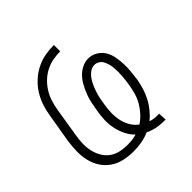

<svg xmlns="http://www.w3.org/2000/svg" viewBox="-148 -663 796 796"><g transform="rotate(-45 250.0 -265.0)"><path d="M372 8Q351 8 330.5 3.5Q310 -1 292 -10Q269 0 245 4Q221 8 198 8Q170 8 143 2Q116 -4 94 -19Q72 -34 57.5 -56.5Q43 -79 37 -105Q31 -131 31.5 -159Q32 -187 36 -215L58 -345Q62 -371 70.5 -396Q79 -421 93.5 -444Q108 -467 129 -486Q150 -505 174.5 -517Q199 -529 224.5 -533.5Q250 -538 276 -538V-501Q255 -501 233.5 -497Q212 -493 192 -483Q172 -473 155 -457Q138 -441 126 -421.5Q114 -402 107.5 -381.5Q101 -361 97 -339L76 -209Q72 -187 71.5 -164.5Q71 -142 75.5 -121.5Q80 -101 90.5 -82.5Q101 -64 117.5 -51.5Q134 -39 155 -34Q176 -29 199 -29Q212 -29 226 -30.5Q240 -32 253 -36Q236 -52 225 -74.5Q214 -97 209 -121Q204 -145 205 -171Q206 -197 211 -223Q214 -242 218 -260.5Q222 -279 229 -297Q236 -315 245.5 -333Q255 -351 268.5 -365.5Q282 -380 300 -389Q318 -398 337 -398Q358 -398 376.5 -387Q395 -376 405.5 -359Q416 -342 420 -321.5Q424 -301 425 -279.5Q426 -258 424 -236Q422 -214 419 -192Q415 -170 408.5 -148.5Q402 -127 391.5 -106.5Q381 -86 366 -67.5Q351 -49 333 -34Q342 -31 352.5 -29.5Q363 -28 373 -28Q376 -28 378.5 -28Q381 -28 383 -29L385 8Q382 8 378.5 8Q375 8 372 8ZM294 -54Q312 -66 327 -82.5Q342 -99 353 -118Q364 -137 370 -157.5Q376 -178 379 -198Q381 -210 382.5 -222Q384 -234 385 -246.5Q386 -259 386 -270.5Q386 -282 385 -294Q384 -306 381 -317Q378 -328 373 -338Q368 -348 358 -354.5Q348 -361 336 -361Q322 -361 309 -351.5Q296 -342 287.5 -329Q279 -316 273 -302Q267 -288 262.5 -274Q258 -260 255 -246Q252 -232 250 -217Q246 -194 245.5 -171Q245 -148 249.5 -126.5Q254 -105 265 -86Q276 -67 294 -54Z"/></g></svg>

Font: Iosevka Slab XLtObl
Style: Regular
Weight: 200
Italic angle: -9°
Monospace: yes
Designer: Belleve Invis
Foundry: Belleve Invis
Version: Version 11.1.1; ttfautohint (v1.8.3)